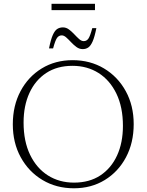

<svg xmlns="http://www.w3.org/2000/svg" viewBox="-20 -1004 789 1034"><path d="M371 -680Q465.5 -680 540 -635.5Q614.5 -591 657.2 -513.2Q700 -435.5 700 -335.5Q700 -235 658.5 -157Q617 -79 544.2 -34.5Q471.5 10 378 10Q283.5 10 209 -34.5Q134.5 -79 91.8 -156.8Q49 -234.5 49 -334.5Q49 -435 90.5 -513Q132 -591 204.8 -635.5Q277.5 -680 371 -680ZM378.5 -20.5Q461.5 -20.5 520.2 -59.2Q579 -98 610.5 -166.8Q642 -235.5 642 -326Q642 -427 607 -499.5Q572 -572 510.8 -610.8Q449.5 -649.5 370.5 -649.5Q287.5 -649.5 228.8 -610.8Q170 -572 138.5 -503.2Q107 -434.5 107 -344Q107 -243 142 -170.5Q177 -98 238.2 -59.2Q299.5 -20.5 378.5 -20.5ZM499 -852.5Q489.5 -805 478.8 -780.8Q468 -756.5 455 -748Q442 -739.5 425.5 -739.5Q407 -739.5 391.8 -750.8Q376.5 -762 363 -776.5Q349.5 -791 337 -802.2Q324.5 -813.5 312.5 -813.5Q297 -813.5 287.2 -800Q277.5 -786.5 266 -743.5H244Q253.5 -791 264.2 -815.2Q275 -839.5 288.2 -848Q301.5 -856.5 319 -856.5Q336.5 -856.5 351.5 -845.2Q366.5 -834 380 -819.5Q393.5 -805 406 -793.8Q418.5 -782.5 431 -782.5Q446.5 -782.5 456 -796Q465.5 -809.5 477 -852.5ZM257.5 -949.5V-983.5H491.5V-949.5Z"/></svg>

Font: Newsreader Text Light
Style: Regular
Weight: 300
Designer: Hugues Gentile
Foundry: Production Type
Version: Version 1.001